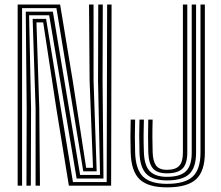

<svg xmlns="http://www.w3.org/2000/svg" viewBox="-20 -820 978 848"><path d="M58 0V-800H245.5L301.5 -461.8L360.5 -79H390.8L375.8 -462.8L373.2 -800H393.2V-462.8L407 -63.2H347.8L229.2 -784.2H77.5V0ZM96.8 0 97.8 -342 93.8 -768.5H213.5L333.8 -47.5H421.8L413 -462.8L414 -800H434L433 -462.8L437 -31.5H318.5L197.2 -752.5H108.5L117.2 -342L116.2 0ZM137.2 0V-342L124.2 -736.8H183.5L302.2 -15.8H451.2L453.2 -800H472.8L470.8 0H284.2L228.2 -345L170.8 -721H141L153.5 -342L156.5 0ZM717.5 7.5Q633.8 7.5 596.6 -28.1Q559.5 -63.8 557.2 -146.2Q556.2 -180.5 556.1 -215.1Q556 -249.8 557.2 -291.8H576.8Q574.5 -220 576.8 -146.8Q579 -72.2 611.6 -40.1Q644.2 -8 717.5 -8Q796.8 -8 831.1 -40Q865.5 -72 865.5 -146.2V-800H884.8V-146.2Q884.8 -63.8 845.9 -28.1Q807 7.5 717.5 7.5ZM717.5 -23.2Q654.5 -23.2 626.2 -52Q598 -80.8 596 -147.2Q594.8 -187.5 594.9 -222.1Q595 -256.8 596 -291.8H615.5Q614.5 -260.8 614.2 -225Q614 -189.2 615.5 -148.2Q617.5 -88 642.1 -63.5Q666.8 -39 717.5 -39Q776 -39 801.4 -63.9Q826.8 -88.8 826.8 -146.2V-800H846V-146.2Q846 -80.2 816.2 -51.8Q786.5 -23.2 717.5 -23.2ZM717.5 -54.5Q672.8 -54.5 654.5 -77.2Q636.2 -100 634.8 -148.8Q633.8 -185.5 633.9 -218.6Q634 -251.8 634.8 -291.8H654.2Q652.8 -247.5 653.1 -213Q653.5 -178.5 654.2 -148.8Q655.2 -109 668.9 -89.5Q682.5 -70 717.5 -70Q755.2 -70 771.5 -87.6Q787.8 -105.2 787.8 -146.2V-800H807.2V-146.2Q807.2 -97 786.4 -75.8Q765.5 -54.5 717.5 -54.5Z"/></svg>

Font: Big Shoulders Inline Text SemiBold
Style: Regular
Weight: 600
Designer: Patric King
Foundry: XO Type Co
Version: Version 1.000